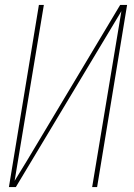

<svg xmlns="http://www.w3.org/2000/svg" viewBox="-20 -755 540 775"><path d="M16 0 137 -735H157L39 -25L88 -105L465 -735H493L372 0H352L470 -710L44 0Z"/></svg>

Font: Iosevka Curly Thin Oblique
Style: Regular
Weight: 100
Italic angle: -9°
Monospace: yes
Designer: Belleve Invis
Foundry: Belleve Invis
Version: Version 11.1.0; ttfautohint (v1.8.3)